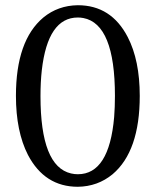

<svg xmlns="http://www.w3.org/2000/svg" viewBox="-20 -703 596 735"><path d="M41 -336Q41 -548 146 -636Q202 -682 278 -683Q406 -683 469 -561Q515 -472 515 -336Q515 -124 411 -36Q354 11 278 12Q151 12 87 -110Q41 -200 41 -336ZM135 -335Q135 -66 252 -39Q265 -36 278 -36Q398 -36 417 -255Q420 -293 420 -336Q420 -611 299 -634Q288 -636 278 -636Q163 -636 140 -434Q135 -389 135 -335Z"/></svg>

Font: Khartiya
Style: Regular
Weight: 500
Version: Version 1.0.1